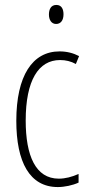

<svg xmlns="http://www.w3.org/2000/svg" viewBox="-20 -747 360 777"><path d="M208 -727C186 -727 178 -709 178 -688C178 -667 188 -650 207 -650C226 -650 237 -665 237 -689C237 -709 230 -727 208 -727ZM214 10C241 10 274 3 298 -8V-43C271 -31 244 -24 218 -24C124 -24 84 -117 84 -259C84 -422 136 -504 223 -504C246 -504 267 -499 287 -488L300 -520C277 -532 251 -539 221 -539C111 -539 46 -440 46 -258C46 -91 100 10 214 10Z"/></svg>

Font: Noto Sans Sinhala UI ExtraCondensed ExtraLight
Style: Regular
Weight: 200
Width: 2
Designer: Jelle Bosma - Monotype Design Team
Foundry: Monotype Imaging Inc.
Version: Version 2.006